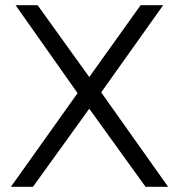

<svg xmlns="http://www.w3.org/2000/svg" viewBox="-20 -720 690 740"><path d="M107 0 324 -301 541 0H628L370 -364L609 -700H522L324 -423L125 -700H40L279 -361L22 0Z"/></svg>

Font: Malon Grotesk
Style: Regular
Weight: 400
Designer: Julieta Ulanovsky
Foundry: Julieta Ulanovsky
Version: Version 7.200